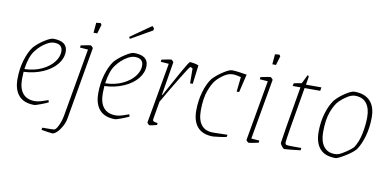

<svg xmlns="http://www.w3.org/2000/svg" viewBox="-76 -878 2605 1283"><g transform="rotate(10 1226.5 -236.5)"><path d="M71 -197Q69 -167 69 -148Q69 -83 97 -50Q125 -17 178 -17Q201 -17 232 -27.5Q263 -38 268 -40L272 -25Q252 -15 219.5 -3Q187 9 180 9Q109 9 74 -30.5Q39 -70 39 -142Q39 -211 56.5 -270Q74 -329 102 -367Q130 -398 170 -423.5Q210 -449 228 -449Q325 -449 325 -378Q325 -332 292 -291.5Q259 -251 200.5 -225.5Q142 -200 71 -197ZM73 -216Q140 -218 191 -242.5Q242 -267 269 -302.5Q296 -338 296 -374Q296 -424 239 -424Q215 -424 187 -407Q149 -385 117 -343.5Q85 -302 73 -216Z M256 164 259 149Q331 149 340 147Q352 144 367 112Q382 80 388 45L469 -418L414 -422L416 -437Q473 -449 482 -449Q485 -449 492.5 -441.5Q500 -434 499 -432L414 59Q409 88 394 115Q379 142 361.5 158.5Q344 175 330 175Q319 174 298 171Q277 168 256 164ZM492 -604 522 -607 529 -596 511 -535H486Z M619 -197Q617 -167 617 -148Q617 -83 645 -50Q673 -17 726 -17Q749 -17 780 -27.5Q811 -38 816 -40L820 -25Q800 -15 767.5 -3Q735 9 728 9Q657 9 622 -30.5Q587 -70 587 -142Q587 -211 604.5 -270Q622 -329 650 -367Q678 -398 718 -423.5Q758 -449 776 -449Q873 -449 873 -378Q873 -332 840 -291.5Q807 -251 748.5 -225.5Q690 -200 619 -197ZM621 -216Q688 -218 739 -242.5Q790 -267 817 -302.5Q844 -338 844 -374Q844 -424 787 -424Q763 -424 735 -407Q697 -385 665 -343.5Q633 -302 621 -216ZM725 -549 866 -648 879 -634 877 -620 732 -537Z M1214 -442 1198 -314H1180L1179 -415Q1168 -422 1163 -422Q1158 -422 1106.5 -337.5Q1055 -253 1000 -158L980 -42Q979 -38 979 -32Q979 -24 985 -21Q991 -18 1012 -15L1011 -2Q998 2 983.5 5Q969 8 962 9Q959 9 952 2.5Q945 -4 945 -8L1017 -418L962 -422L964 -437Q1021 -449 1029 -449Q1032 -449 1039 -441.5Q1046 -434 1045 -432L1008 -206H1012L1029 -238Q1067 -308 1108 -381Q1149 -454 1155 -454Q1166 -454 1184.5 -450.5Q1203 -447 1214 -442Z M1542 -437 1513 -314H1496L1507 -414Q1475 -423 1452 -423Q1425 -423 1400 -408Q1372 -391 1348 -366.5Q1324 -342 1303 -287.5Q1282 -233 1282 -148Q1282 -82 1309.5 -49Q1337 -16 1391 -17L1486 -19L1483 -4Q1467 0 1437 4Q1407 8 1393 9Q1322 9 1287 -30.5Q1252 -70 1252 -142Q1252 -210 1269.5 -270Q1287 -330 1315 -367Q1343 -397 1383 -423Q1423 -449 1441 -449Q1459 -449 1489 -445Q1519 -441 1542 -437Z M1617 -8 1689 -418 1634 -422 1636 -437Q1693 -449 1702 -449Q1705 -449 1712.5 -441.5Q1720 -434 1719 -432L1647 -22L1702 -18L1700 -3Q1643 9 1634 9Q1631 9 1624 2.5Q1617 -4 1617 -8ZM1705 -604 1735 -607 1742 -596 1724 -535H1699Z M1847 -30Q1848 -49 1911 -416H1858L1862 -435L1915 -445L1944 -504Q1951 -504 1953 -494L1944 -440H2049L2045 -416H1939Q1877 -58 1877 -37Q1877 -22 1888 -20Q1896 -18 1939 -18H1987L1985 -2Q1957 2 1925 5Q1893 8 1876 9Q1870 9 1858 -6Q1846 -21 1847 -30Z M2082 -144Q2082 -212 2099.5 -270.5Q2117 -329 2145 -367Q2172 -398 2212 -424Q2252 -450 2271 -450Q2342 -450 2378.5 -411.5Q2415 -373 2415 -301Q2415 -233 2398.5 -174Q2382 -115 2355 -75Q2334 -50 2285.5 -20.5Q2237 9 2223 9Q2151 9 2116.5 -31Q2082 -71 2082 -144ZM2239 -21Q2257 -27 2289 -48.5Q2321 -70 2335 -86Q2361 -126 2373 -184.5Q2385 -243 2385 -297Q2385 -356 2359 -390Q2333 -424 2281 -424Q2257 -424 2230 -407Q2202 -390 2177.5 -365.5Q2153 -341 2132.5 -287Q2112 -233 2112 -148Q2112 -86 2138 -51.5Q2164 -17 2213 -17Q2228 -17 2239 -21Z"/></g></svg>

Font: Grenze Thin
Style: Italic
Weight: 250
Italic angle: -10°
Designer: Renata Polastri
Foundry: Omnibus-Type
Version: Version 1.002; ttfautohint (v1.8)